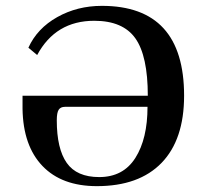

<svg xmlns="http://www.w3.org/2000/svg" viewBox="-20 -626 687 656"><path d="M311 10Q191 10 125 -59Q59 -128 57 -254V-299H485Q485 -435 442.5 -495Q400 -555 302 -555Q170 -555 107 -438L77 -463Q107 -529 175.5 -567.5Q244 -606 328 -606Q609 -606 609 -299Q609 -149 532 -69.5Q455 10 311 10ZM319 -21Q401 -21 442.5 -86.5Q484 -152 484 -261H202Q187 -261 180.5 -251Q174 -241 174 -215Q174 -118 208 -69.5Q242 -21 319 -21Z"/></svg>

Font: UnnaMedium
Style: Regular
Weight: 500
Designer: Jorge de Buen Unna
Foundry: Omnibus-Type
Version: Version 2.008;hotconv 1.0.109;makeotfexe 2.5.65596